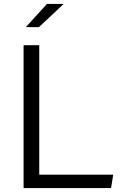

<svg xmlns="http://www.w3.org/2000/svg" viewBox="-20 -961 660 981"><path d="M100.5 0H547.5L558.5 -68.5H180.5V-730H100.5ZM112 -822.5 220 -941H305.5L179 -822.5Z"/></svg>

Font: Monaspace Krypton Light
Style: Regular
Weight: 300
Designer: Riley Cran & the Lettermatic Team
Foundry: Lettermatic
Version: Version 1.101 (Monaspace Krypton)